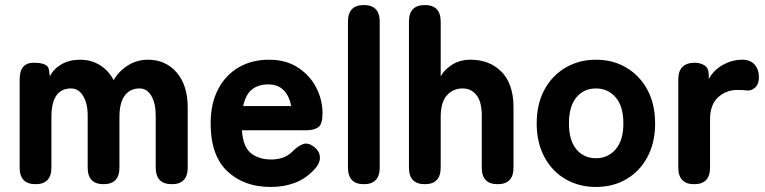

<svg xmlns="http://www.w3.org/2000/svg" viewBox="-20 -731 3037 762"><path d="M121 0Q58 0 58 -66V-416Q58 -482 114 -482Q170 -482 174 -455L178 -428Q192 -457 223.5 -475.5Q255 -494 297 -494Q342 -494 376.5 -472.5Q411 -451 431 -413Q451 -448 487 -471Q523 -494 567 -494Q637 -494 681 -443.5Q725 -393 725 -304V-66Q725 0 662 0Q598 0 598 -66V-273Q598 -320 581 -350Q564 -380 534 -380Q496 -380 475 -351.5Q454 -323 454 -266V-66Q454 0 391 0Q328 0 328 -66V-273Q328 -320 310 -350Q292 -380 262 -380Q184 -380 184 -266V-66Q184 0 121 0Z M1054 11Q948 11 882 -51.5Q816 -114 816 -241Q816 -320 845.5 -376.5Q875 -433 927 -463.5Q979 -494 1047 -494Q1115 -494 1162.5 -463Q1210 -432 1235 -383.5Q1260 -335 1260 -281Q1260 -238 1243 -226Q1226 -214 1194 -214H940Q945 -147 976.5 -122.5Q1008 -98 1056 -98Q1109 -98 1140 -129Q1163 -152 1182.5 -159Q1202 -166 1224 -150Q1247 -134 1249.5 -109.5Q1252 -85 1228 -59Q1194 -22 1150.5 -5.5Q1107 11 1054 11ZM945 -310H1136Q1118 -396 1045 -396Q1005 -396 980 -376Q955 -356 945 -310Z M1424 0Q1361 0 1361 -66V-645Q1361 -711 1424 -711Q1487 -711 1487 -645V-66Q1487 0 1424 0Z M1666 0Q1603 0 1603 -66V-645Q1603 -711 1666 -711Q1729 -711 1729 -645V-428Q1743 -454 1774 -474Q1805 -494 1848 -494Q1923 -494 1970.5 -446Q2018 -398 2018 -304V-66Q2018 0 1955 0Q1892 0 1892 -66V-273Q1892 -326 1871.5 -353Q1851 -380 1816 -380Q1778 -380 1753.5 -352.5Q1729 -325 1729 -266V-66Q1729 0 1666 0Z M2345 11Q2278 11 2224.5 -20Q2171 -51 2140.5 -108Q2110 -165 2110 -241Q2110 -318 2140.5 -374.5Q2171 -431 2224.5 -462.5Q2278 -494 2345 -494Q2413 -494 2466 -462.5Q2519 -431 2549.5 -374.5Q2580 -318 2580 -241Q2580 -165 2549.5 -108Q2519 -51 2466 -20Q2413 11 2345 11ZM2345 -103Q2393 -103 2423.5 -138.5Q2454 -174 2454 -241Q2454 -309 2423.5 -344.5Q2393 -380 2345 -380Q2297 -380 2267.5 -344.5Q2238 -309 2238 -241Q2238 -174 2267.5 -138.5Q2297 -103 2345 -103Z M2735 0Q2672 0 2672 -66V-416Q2672 -482 2738 -482Q2759 -482 2776 -471.5Q2793 -461 2793 -432V-417Q2811 -452 2848 -473Q2885 -494 2926 -494Q2958 -494 2975 -474.5Q2992 -455 2992 -425Q2992 -397 2977 -383.5Q2962 -370 2945 -372Q2937 -373 2927.5 -373.5Q2918 -374 2907 -374Q2861 -374 2829.5 -344.5Q2798 -315 2798 -258V-66Q2798 0 2735 0Z"/></svg>

Font: Zen Maru Gothic Black
Style: Regular
Weight: 900
Designer: Yoshimichi Ohira
Foundry: Positype
Version: Version 1.001